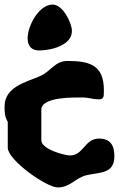

<svg xmlns="http://www.w3.org/2000/svg" viewBox="-21 -754 530 841"><path d="M100 -586C100 -555 115 -533 150 -533C200 -533 294 -554 294 -618C294 -654 254 -734 210 -734C149 -734 100 -641 100 -586ZM13 -220V-107C13 -53 182 67 232 67C287 67 310 24 360 13C421 0 480 6 480 -70C480 -119 461 -147 412 -147C350 -147 345 -73 285 -73C265 -73 160 -99 160 -140V-273C160 -332 309 -327 343 -327C366 -327 386 -319 408 -319C419 -319 428 -318 433 -333C434 -337 434 -356 434 -360C434 -469 371 -487 275 -487C218 -487 203 -441 153 -420C90 -393 -1 -373 -1 -287C-1 -261 -1 -246 13 -220Z"/></svg>

Font: Charger
Style: Overspray
Weight: 400
Designer: Jasper
Foundry: Cannot Into Space Fonts
Version: Version 0.980